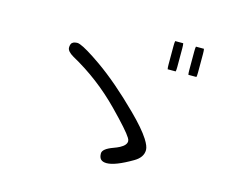

<svg xmlns="http://www.w3.org/2000/svg" viewBox="-96 -878 1192 970"><g transform="rotate(15 500.0 -393.0)"><path d="M247.6 -595.7Q237.8 -599.1 233.6 -599.1Q229.5 -599.1 225.8 -598.6Q222.2 -598.1 219.2 -597.4Q216.3 -596.7 213.4 -595.7Q209 -593.8 205.6 -590.8Q197.8 -582.5 197.8 -565.4Q197.8 -545.9 231.4 -526.4Q374.5 -447.8 490.7 -329.1Q583.5 -234.4 603 -202.1L607.4 -193.4Q608.9 -189 608.9 -185.5Q608.9 -164.6 576.7 -147.5Q563.5 -140.6 545.9 -134.3Q491.7 -114.7 491.7 -90.8Q491.7 -69.8 501.5 -60.1Q511.2 -50.3 532.2 -50.3Q576.2 -50.3 663.6 -101.6Q707.5 -127 707.5 -166Q707.5 -186 686 -219.7Q656.7 -265.6 587.9 -333.5Q466.3 -454.1 361.8 -527.3Q281.2 -583.5 247.6 -595.7ZM707.5 -735.8Q705.6 -728 705.6 -710V-612.3Q705.6 -596.7 707.5 -588.4H749.5Q751.5 -595.2 751.5 -612.3V-710Q751.5 -727.1 749.5 -735.8ZM815.9 -735.8Q814 -728 814 -710V-612.3Q814 -596.7 815.9 -588.4H857.9Q859.9 -595.2 859.9 -612.3V-710Q859.9 -727.1 857.9 -735.8Z"/></g></svg>

Font: YuPearl-ExtraLight
Style: ExtraLight
Weight: 200
Designer: Max Yao
Foundry: Max-Everyday
Version: Version 1.011; ttfautohint (v1.8.3)